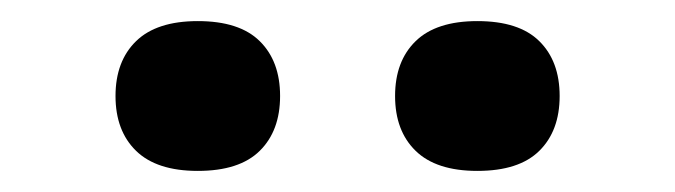

<svg xmlns="http://www.w3.org/2000/svg" viewBox="-20 -801 640 182"><path d="M432.5 -639Q393.5 -639 374 -658Q354.5 -677 354.5 -710Q354.5 -743 374 -762Q393.5 -781 432.5 -781Q472 -781 491.2 -762Q510.5 -743 510.5 -710Q510.5 -677 491.2 -658Q472 -639 432.5 -639ZM167.5 -639Q128.5 -639 109 -658Q89.5 -677 89.5 -710Q89.5 -743 109 -762Q128.5 -781 167.5 -781Q207 -781 226.2 -762Q245.5 -743 245.5 -710Q245.5 -677 226.2 -658Q207 -639 167.5 -639Z"/></svg>

Font: Encode Sans SC Expanded SemiBold
Style: Regular
Weight: 600
Width: 7
Designer: Multiple Designers
Foundry: Impallari Type
Version: Version 3.002